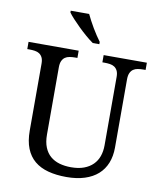

<svg xmlns="http://www.w3.org/2000/svg" viewBox="-99 -1009 916 1098"><g transform="rotate(10 358.5 -460.5)"><path d="M361.8 9.8Q302.7 9.8 255.9 -2.7Q209 -15.1 176.5 -42.2Q144 -69.3 127 -112.1Q109.9 -154.8 109.9 -215.8V-604Q109.9 -626 103.3 -639.4Q96.7 -652.8 85.4 -660.2Q74.2 -667.5 59.3 -669.7Q44.4 -671.9 27.8 -671.9H15.1V-713.9H306.2V-671.9H293Q276.4 -671.9 261.2 -669.4Q246.1 -667 235.1 -659.4Q224.1 -651.9 217.5 -637.7Q210.9 -623.5 210.9 -600.1V-210Q210.9 -166.5 223.4 -136Q235.8 -105.5 258.1 -86.4Q280.3 -67.4 310.8 -58.6Q341.3 -49.8 377.9 -49.8Q421.4 -49.8 452.9 -61.5Q484.4 -73.2 505.1 -94Q525.9 -114.7 535.9 -143.3Q545.9 -171.9 545.9 -206.1V-604Q545.9 -626 539.3 -639.4Q532.7 -652.8 521.5 -660.2Q510.3 -667.5 495.4 -669.7Q480.5 -671.9 463.9 -671.9H451.2V-713.9H702.1V-671.9H689Q672.4 -671.9 657.2 -669.4Q642.1 -667 631.1 -659.4Q620.1 -651.9 613.5 -637.7Q606.9 -623.5 606.9 -600.1V-204.1Q606.9 -154.3 591.1 -114.5Q575.2 -74.7 544.2 -47.1Q513.2 -19.5 467.3 -4.9Q421.4 9.8 361.8 9.8ZM416 -771H377.9Q357.9 -784.7 334.5 -804.9Q311 -825.2 289.1 -846.7Q267.1 -868.2 249 -887.9Q231 -907.7 221.7 -920.9V-931.2H328.6Q336.4 -914.6 346.9 -894.8Q357.4 -875 369.1 -855.2Q380.9 -835.4 393.1 -816.9Q405.3 -798.3 416 -784.2Z"/></g></svg>

Font: Droid Serif
Style: Regular
Weight: 400
Designer: Monotype Design team
Foundry: Monotype Imaging Inc.
Version: Version 1.03